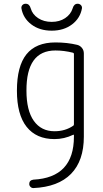

<svg xmlns="http://www.w3.org/2000/svg" viewBox="-20 -752 540 1003"><path d="M385.7 -732.4Q395.5 -732.4 402.3 -725.6Q409.2 -718.8 408.2 -709Q399.4 -657.2 356.4 -624.5Q313.5 -591.8 250 -591.8Q186.5 -591.8 143.6 -624.5Q100.6 -657.2 91.8 -709Q90.8 -718.8 97.2 -725.6Q103.5 -732.4 114.3 -732.4Q133.8 -732.4 140.6 -708Q149.4 -676.8 179.2 -657.2Q209 -637.7 250 -637.7Q291 -637.7 320.3 -657.2Q349.6 -676.8 359.4 -708Q366.2 -732.4 385.7 -732.4ZM269.5 -488.3Q117.2 -488.3 118.2 -278.3Q118.2 -174.8 156.7 -120.6Q195.3 -66.4 264.6 -66.4Q321.3 -66.4 363.3 -95.7Q366.2 -97.7 366.2 -103.5V-470.7Q366.2 -474.6 361.3 -476.6Q314.5 -488.3 269.5 -488.3ZM264.6 -25.4Q169.9 -25.4 119.1 -89.4Q68.4 -153.3 68.4 -278.3Q68.4 -406.2 118.2 -468.3Q168 -530.3 269.5 -530.3Q331.1 -530.3 383.8 -517.6Q398.4 -513.7 408.2 -501.5Q418 -489.3 418 -472.7V-38.1Q418 87.9 351.1 156.2Q284.2 224.6 154.3 230.5Q145.5 230.5 139.2 224.1Q132.8 217.8 132.8 209Q132.8 189.5 154.3 186.5Q366.2 175.8 366.2 -38.1V-44.9Q366.2 -49.8 362.3 -47.9Q315.4 -25.4 264.6 -25.4Z"/></svg>

Font: Rounded-L Mgen+ 1mn light
Style: Regular
Weight: 200
Designer: [Source Han Sans]
Ryoko NISHIZUKA  (kana & ideographs); Paul D. Hunt (Latin, Greek & Cyrillic); Wenlong ZHANG  (bopomofo
Version: Version 1.059.20150602